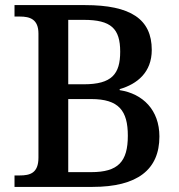

<svg xmlns="http://www.w3.org/2000/svg" viewBox="-20 -734 701 754"><path d="M37 0H343C520 0 606 -68 606 -198C606 -302 541 -366 450 -380V-384C519 -404 576 -450 576 -538C576 -659 493 -714 314 -714H37V-669H58C97 -669 131 -659 131 -602V-115C131 -54 98 -45 57 -45H37ZM248 -403V-656H309C416 -656 452 -622 452 -531C452 -443 419 -403 309 -403ZM248 -58V-345H338C447 -345 482 -299 482 -201C482 -99 444 -58 338 -58Z"/></svg>

Font: Noto Serif Medium
Style: Regular
Weight: 500
Designer: Monotype Design Team
Foundry: Monotype Imaging Inc.
Version: Version 2.013